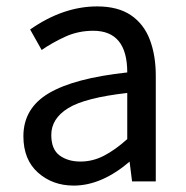

<svg xmlns="http://www.w3.org/2000/svg" viewBox="-20 -560 579 599"><path d="M210 19Q144 19 98.5 -21.5Q53 -62 53 -135Q53 -222 132 -269Q211 -316 377 -334Q377 -464 271 -464Q224 -464 183.5 -445.5Q143 -427 110 -404L74 -468Q177 -540 283 -540Q348 -540 388.5 -512.5Q429 -485 447.5 -436Q466 -387 466 -324V6H392L384 -58H387Q298 19 210 19ZM231 -56Q269 -56 304 -74Q339 -92 377 -126V-270Q245 -255 192.5 -222.5Q140 -190 140 -139Q140 -94 166 -75Q192 -56 231 -56Z"/></svg>

Font: LXGW 975 Gothic SC
Style: Regular
Weight: 400
Version: Version 2.01;February 25, 2021